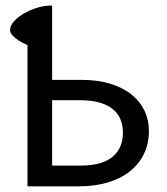

<svg xmlns="http://www.w3.org/2000/svg" viewBox="-20 -658 590 678"><path d="M164.1 -376V-638.2H156.7C144 -638.2 129.5 -635.8 113 -631.1C96.6 -626.4 81.2 -620 66.9 -611.8C52.6 -603.7 40.4 -594.4 30.5 -584C20.6 -573.6 15.6 -562.8 15.6 -551.8C15.6 -546.2 17.7 -540.9 22 -535.6C26.2 -530.4 31.5 -525.5 37.8 -520.8C44.2 -516 50.9 -511.8 57.9 -508.1C64.9 -504.3 71.3 -501.1 77.1 -498.5V0H257.8C295.2 0 329.2 -4.5 359.6 -13.4C390.1 -22.4 416.1 -35.3 437.7 -52.2C459.4 -69.2 476.2 -89.8 488 -114C499.9 -138.3 505.9 -165.5 505.9 -195.8C505.9 -221.2 500.7 -244.8 490.5 -266.6C480.2 -288.4 465.1 -307.5 445.1 -323.7C425 -340 400.1 -352.8 370.4 -362.1C340.6 -371.3 306.2 -376 267.1 -376ZM414.1 -189.9C414.1 -152.5 401.5 -123.7 376.5 -103.5C351.4 -83.3 314 -73.2 264.2 -73.2H164.1V-304.2H261.2C287.9 -304.2 311 -301.5 330.3 -296.1C349.7 -290.8 365.6 -283 377.9 -272.9C390.3 -262.9 399.4 -250.8 405.3 -236.8C411.1 -222.8 414.1 -207.2 414.1 -189.9Z"/></svg>

Font: CodeNewRoman Nerd Font Mono
Style: Regular
Weight: 400
Monospace: yes
Designer: Sam Radian
Foundry: Code New Roman
Version: Version 2.00 November 29, 2014;Nerd Fonts 3.2.1